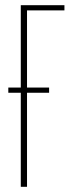

<svg xmlns="http://www.w3.org/2000/svg" viewBox="-20 -719 278 739"><path d="M60 -699H228V-679H84V0H60ZM12 -382H169V-362H12Z"/></svg>

Font: Moniqa Thin Paragraph
Style: Regular
Weight: 100
Designer: Rajesh Rajput
Foundry: Rajesh Rajput
Version: Version 1.000